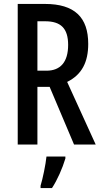

<svg xmlns="http://www.w3.org/2000/svg" viewBox="-20 -734 516 975"><path d="M208 -714H70V0H170V-293H232L356 0H466L321 -318C396 -355 428 -419 428 -511C428 -646 359 -714 208 -714ZM209 -626C289 -626 326 -590 326 -506C326 -419 287 -375 216 -375H170V-626ZM312 71V61H216C212 101 197 174 186 209V221H244C271 180 297 121 312 71Z"/></svg>

Font: Noto Sans Devanagari ExtraCondensed Medium
Style: Regular
Weight: 500
Width: 2
Designer: Jelle Bosma - Monotype Design Team
Foundry: Monotype Imaging Inc.
Version: Version 2.004